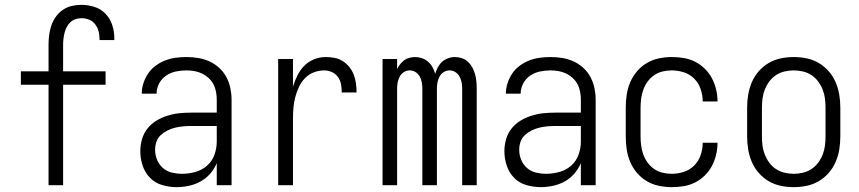

<svg xmlns="http://www.w3.org/2000/svg" viewBox="-20 -763 3540 791"><path d="M180 0V-414H66V-469H180V-579Q180 -599 182.5 -619Q185 -639 191.5 -658Q198 -677 210 -694Q222 -711 239 -722.5Q256 -734 275.5 -738.5Q295 -743 316 -743Q343 -743 369.5 -734.5Q396 -726 415 -706Q434 -686 442.5 -659.5Q451 -633 451 -606V-598H390V-603Q390 -619 386 -634.5Q382 -650 372 -663Q362 -676 347 -682Q332 -688 316 -688Q303 -688 291 -684Q279 -680 270 -671.5Q261 -663 255 -651.5Q249 -640 246 -628Q243 -616 241.5 -603.5Q240 -591 240 -579V-469H415V-414H240V0Z M708 8Q678 8 648.5 -0.5Q619 -9 598 -30.5Q577 -52 567.5 -81Q558 -110 558 -140Q558 -165 565 -189.5Q572 -214 587.5 -233.5Q603 -253 624.5 -266Q646 -279 670 -286.5Q694 -294 718.5 -296.5Q743 -299 768 -299H873V-352Q873 -368 870 -384.5Q867 -401 859.5 -415.5Q852 -430 839.5 -441.5Q827 -453 812.5 -460Q798 -467 781.5 -470Q765 -473 748 -473Q726 -473 704.5 -468.5Q683 -464 664.5 -451.5Q646 -439 635.5 -419Q625 -399 625 -377H564Q564 -399 571 -420.5Q578 -442 590.5 -460.5Q603 -479 621.5 -492.5Q640 -506 660.5 -514Q681 -522 703.5 -525Q726 -528 748 -528Q773 -528 797 -524Q821 -520 843 -510Q865 -500 883 -483.5Q901 -467 912.5 -445.5Q924 -424 929 -400Q934 -376 934 -352V0H873V-91Q863 -67 846 -47.5Q829 -28 806.5 -15.5Q784 -3 758.5 2.5Q733 8 708 8ZM730 -47Q757 -47 784.5 -54.5Q812 -62 833 -80.5Q854 -99 863.5 -125.5Q873 -152 873 -180V-244H768Q752 -244 735 -242.5Q718 -241 701.5 -237Q685 -233 670 -225.5Q655 -218 642.5 -206.5Q630 -195 624.5 -179Q619 -163 619 -146Q619 -125 627 -105Q635 -85 651 -71Q667 -57 688 -52Q709 -47 730 -47Z M1126 0V-520H1187V-406Q1194 -429 1205 -451.5Q1216 -474 1233 -491.5Q1250 -509 1273.5 -518.5Q1297 -528 1322 -528Q1340 -528 1358.5 -524.5Q1377 -521 1392.5 -511Q1408 -501 1419.5 -486.5Q1431 -472 1437.5 -455Q1444 -438 1446.5 -419.5Q1449 -401 1449 -382H1388Q1388 -399 1385 -415.5Q1382 -432 1372.5 -445.5Q1363 -459 1347.5 -466Q1332 -473 1316 -473Q1294 -473 1273 -465Q1252 -457 1236.5 -441Q1221 -425 1211.5 -404.5Q1202 -384 1196.5 -363Q1191 -342 1189 -320Q1187 -298 1187 -276V0Z M1556 0V-520H1616V-478Q1621 -489 1628.5 -498.5Q1636 -508 1645.5 -515Q1655 -522 1667 -525Q1679 -528 1691 -528Q1705 -528 1719 -523Q1733 -518 1744 -508.5Q1755 -499 1762 -486Q1769 -473 1773 -459Q1777 -473 1784 -486Q1791 -499 1801.5 -508.5Q1812 -518 1826 -523Q1840 -528 1855 -528Q1869 -528 1883.5 -523Q1898 -518 1908.5 -508Q1919 -498 1926 -485Q1933 -472 1937 -457.5Q1941 -443 1942.5 -428.5Q1944 -414 1944 -399V0H1884V-399Q1884 -412 1881.5 -424.5Q1879 -437 1873 -448Q1867 -459 1856 -466Q1845 -473 1832 -473Q1819 -473 1808 -466Q1797 -459 1791 -448Q1785 -437 1782.5 -424.5Q1780 -412 1780 -399V0H1720V-399Q1720 -412 1717.5 -424.5Q1715 -437 1709 -448Q1703 -459 1692 -466Q1681 -473 1668 -473Q1655 -473 1644 -466Q1633 -459 1627 -448Q1621 -437 1618.5 -424.5Q1616 -412 1616 -399V0Z M2208 8Q2178 8 2148.5 -0.5Q2119 -9 2098 -30.5Q2077 -52 2067.5 -81Q2058 -110 2058 -140Q2058 -165 2065 -189.5Q2072 -214 2087.5 -233.5Q2103 -253 2124.5 -266Q2146 -279 2170 -286.5Q2194 -294 2218.5 -296.5Q2243 -299 2268 -299H2373V-352Q2373 -368 2370 -384.5Q2367 -401 2359.5 -415.5Q2352 -430 2339.5 -441.5Q2327 -453 2312.5 -460Q2298 -467 2281.5 -470Q2265 -473 2248 -473Q2226 -473 2204.5 -468.5Q2183 -464 2164.5 -451.5Q2146 -439 2135.5 -419Q2125 -399 2125 -377H2064Q2064 -399 2071 -420.5Q2078 -442 2090.5 -460.5Q2103 -479 2121.5 -492.5Q2140 -506 2160.5 -514Q2181 -522 2203.5 -525Q2226 -528 2248 -528Q2273 -528 2297 -524Q2321 -520 2343 -510Q2365 -500 2383 -483.5Q2401 -467 2412.5 -445.5Q2424 -424 2429 -400Q2434 -376 2434 -352V0H2373V-91Q2363 -67 2346 -47.5Q2329 -28 2306.5 -15.5Q2284 -3 2258.5 2.5Q2233 8 2208 8ZM2230 -47Q2257 -47 2284.5 -54.5Q2312 -62 2333 -80.5Q2354 -99 2363.5 -125.5Q2373 -152 2373 -180V-244H2268Q2252 -244 2235 -242.5Q2218 -241 2201.5 -237Q2185 -233 2170 -225.5Q2155 -218 2142.5 -206.5Q2130 -195 2124.5 -179Q2119 -163 2119 -146Q2119 -125 2127 -105Q2135 -85 2151 -71Q2167 -57 2188 -52Q2209 -47 2230 -47Z M2747 8Q2721 8 2694.5 2.5Q2668 -3 2645 -16.5Q2622 -30 2604.5 -50.5Q2587 -71 2576.5 -95.5Q2566 -120 2562 -146.5Q2558 -173 2558 -200V-320Q2558 -347 2562 -373.5Q2566 -400 2576.5 -424.5Q2587 -449 2604.5 -469.5Q2622 -490 2645 -503.5Q2668 -517 2694.5 -522.5Q2721 -528 2747 -528Q2772 -528 2796.5 -524Q2821 -520 2843 -509Q2865 -498 2883 -480.5Q2901 -463 2912.5 -441.5Q2924 -420 2930 -395.5Q2936 -371 2936 -346V-345H2875V-346Q2875 -371 2866.5 -396Q2858 -421 2840 -439Q2822 -457 2797.5 -465Q2773 -473 2747 -473Q2728 -473 2709.5 -468.5Q2691 -464 2675.5 -453.5Q2660 -443 2648.5 -427.5Q2637 -412 2630.5 -394Q2624 -376 2621.5 -357.5Q2619 -339 2619 -320V-200Q2619 -181 2621.5 -162.5Q2624 -144 2630.5 -126Q2637 -108 2648.5 -92.5Q2660 -77 2675.5 -66.5Q2691 -56 2709.5 -51.5Q2728 -47 2747 -47Q2773 -47 2797.5 -55Q2822 -63 2840 -81Q2858 -99 2866.5 -124Q2875 -149 2875 -174V-175H2936V-174Q2936 -149 2930 -124.5Q2924 -100 2912.5 -78.5Q2901 -57 2883 -39.5Q2865 -22 2843 -11Q2821 0 2796.5 4Q2772 8 2747 8Z M3250 8Q3223 8 3196.5 2.5Q3170 -3 3147 -16.5Q3124 -30 3106 -50.5Q3088 -71 3077.5 -95.5Q3067 -120 3062.5 -146.5Q3058 -173 3058 -200V-320Q3058 -347 3062.5 -373.5Q3067 -400 3077.5 -424.5Q3088 -449 3106 -469.5Q3124 -490 3147 -503.5Q3170 -517 3196.5 -522.5Q3223 -528 3250 -528Q3277 -528 3303.5 -522.5Q3330 -517 3353 -503.5Q3376 -490 3394 -469.5Q3412 -449 3422.5 -424.5Q3433 -400 3437.5 -373.5Q3442 -347 3442 -320V-200Q3442 -173 3437.5 -146.5Q3433 -120 3422.5 -95.5Q3412 -71 3394 -50.5Q3376 -30 3353 -16.5Q3330 -3 3303.5 2.5Q3277 8 3250 8ZM3250 -47Q3269 -47 3288 -51.5Q3307 -56 3323 -66.5Q3339 -77 3350.5 -92.5Q3362 -108 3369 -125.5Q3376 -143 3378.5 -162Q3381 -181 3381 -200V-320Q3381 -339 3378.5 -358Q3376 -377 3369 -394.5Q3362 -412 3350.5 -427.5Q3339 -443 3323 -453.5Q3307 -464 3288 -468.5Q3269 -473 3250 -473Q3231 -473 3212 -468.5Q3193 -464 3177 -453.5Q3161 -443 3149.5 -427.5Q3138 -412 3131 -394.5Q3124 -377 3121.5 -358Q3119 -339 3119 -320V-200Q3119 -181 3121.5 -162Q3124 -143 3131 -125.5Q3138 -108 3149.5 -92.5Q3161 -77 3177 -66.5Q3193 -56 3212 -51.5Q3231 -47 3250 -47Z"/></svg>

Font: Iosevka Curly Light
Style: Regular
Weight: 300
Monospace: yes
Designer: Belleve Invis
Foundry: Belleve Invis
Version: Version 22.1.2; ttfautohint (v1.8.4)